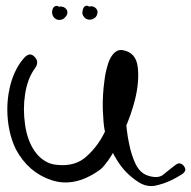

<svg xmlns="http://www.w3.org/2000/svg" viewBox="-20 -626 651 654"><path d="M59.6 -425.8Q80.1 -451.2 97.7 -432.6Q115.2 -415 98.6 -392.6Q86.9 -377 78.1 -354.5Q69.3 -331.1 65.4 -304.7Q57.6 -254.9 65.4 -201.2Q73.2 -146.5 98.6 -110.4Q112.3 -90.8 130.9 -79.1Q149.4 -66.4 173.8 -64.5Q237.3 -57.6 276.4 -94.7Q316.4 -130.9 340.8 -184.6Q354.5 -212.9 363.3 -244.1Q373 -274.4 380.9 -302.7Q392.6 -348.6 396.5 -342.8Q400.4 -336.9 402.3 -301.8Q403.3 -287.1 404.3 -268.6Q405.3 -250 407.2 -229.5Q409.2 -207 412.1 -182.6Q415 -158.2 419.9 -135.7Q427.7 -96.7 442.4 -66.4Q457 -37.1 482.4 -28.3Q516.6 -16.6 535.2 -30.3Q552.7 -44.9 578.1 -64.5Q593.8 -76.2 606.4 -60.5Q611.3 -53.7 611.3 -48.8Q611.3 -40 599.6 -32.2Q556.6 -4.9 519.5 3.9Q506.8 7.8 495.1 7.8Q472.7 7.8 453.1 -4.9Q406.2 -34.2 377 -83Q346.7 -132.8 335.9 -185.5Q332 -206.1 330.1 -254.9Q329.1 -304.7 335.9 -352.5Q338.9 -377.9 345.7 -400.4Q351.6 -422.9 361.3 -436.5Q369.1 -447.3 377.9 -452.1Q386.7 -457 398.4 -455.1Q443.4 -447.3 449.2 -397.5Q455.1 -347.7 439.5 -285.2Q426.8 -235.4 404.3 -184.6Q382.8 -133.8 360.4 -97.7Q348.6 -78.1 336.9 -64.5Q326.2 -50.8 316.4 -44.9Q232.4 13.7 154.3 -12.7Q76.2 -39.1 34.2 -117.2Q12.7 -161.1 6.8 -216.8Q4.9 -235.4 4.9 -253.9Q4.9 -290 12.7 -325.2Q18.6 -353.5 30.3 -378.9Q42 -405.3 59.6 -425.8ZM260.7 -579.1Q259.8 -585.9 262.7 -594.7Q265.6 -604.5 273.4 -606.4Q274.4 -606.4 276.4 -606.4Q278.3 -606.4 279.3 -605.5Q283.2 -604.5 286.1 -602.5Q292 -599.6 296.9 -592.8Q301.8 -585.9 299.8 -579.1Q295.9 -567.4 277.3 -575.2Q257.8 -584 282.2 -601.6Q287.1 -605.5 293.9 -604.5Q299.8 -603.5 304.7 -599.6Q310.5 -594.7 311.5 -589.8Q313.5 -585 311.5 -579.1Q310.5 -573.2 305.7 -567.4Q299.8 -562.5 294.9 -560.5Q282.2 -556.6 272.5 -562.5Q263.7 -568.4 260.7 -579.1ZM158.2 -578.1Q156.2 -585 159.2 -594.7Q162.1 -603.5 169.9 -605.5Q172.9 -606.4 176.8 -605.5Q179.7 -603.5 182.6 -601.6Q188.5 -598.6 193.4 -591.8Q198.2 -585 196.3 -578.1Q193.4 -566.4 173.8 -574.2Q155.3 -583 178.7 -600.6Q184.6 -605.5 190.4 -603.5Q197.3 -602.5 202.1 -598.6Q207 -594.7 209 -588.9Q210 -584 209 -578.1Q207 -572.3 202.1 -567.4Q197.3 -561.5 191.4 -559.6Q178.7 -555.7 169.9 -561.5Q160.2 -567.4 158.2 -578.1Z"/></svg>

Font: Mrs Husband
Style: Regular
Weight: 400
Version: Version 1.0